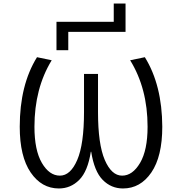

<svg xmlns="http://www.w3.org/2000/svg" viewBox="-20 -1067 1040 1097"><path d="M629.9 -942.4V-1046.9H697.3V-884.8H370.1V-780.3H302.7V-942.4ZM501 -200.2H499Q481.4 -87.9 432.6 -39.1Q383.8 9.8 316.4 9.8Q217.8 9.8 155.3 -81.5Q92.8 -172.9 92.8 -342.8Q92.8 -581.1 191.4 -740.2L275.4 -722.7Q176.8 -561.5 176.8 -342.8Q176.8 -209 219.2 -136.2Q261.7 -63.5 322.3 -63.5Q382.8 -63.5 421.4 -153.3Q460 -243.2 460 -426.8V-644.5H540V-426.8Q540 -243.2 578.6 -153.3Q617.2 -63.5 677.7 -63.5Q737.3 -63.5 780.3 -136.2Q823.2 -209 823.2 -342.8Q823.2 -561.5 723.6 -722.7L807.6 -740.2Q906.2 -581.1 907.2 -342.8Q907.2 -172.9 844.7 -81.5Q782.2 9.8 682.6 9.8Q615.2 9.8 566.9 -39.1Q518.6 -87.9 501 -200.2Z"/></svg>

Font: Gen Shin Gothic Monospace Normal
Style: Regular
Weight: 350
Designer: [Source Han Sans]
Ryoko NISHIZUKA  (kana & ideographs); Paul D. Hunt (Latin, Greek & Cyrillic); Wenlong ZHANG  (bopomofo
Version: Version 1.002.20150607